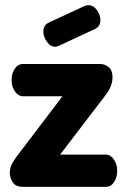

<svg xmlns="http://www.w3.org/2000/svg" viewBox="-20 -724 488 744"><path d="M69 0Q41 0 29.5 -17.5Q18 -35 18 -54Q18 -73 26.5 -89Q35 -105 45 -118L222 -351H69Q51 -351 38 -369.5Q25 -388 25 -414Q25 -439 37 -457.5Q49 -476 69 -476H368Q387 -476 401.5 -463.5Q416 -451 416 -425Q416 -391 391 -358L213 -125H390Q408 -125 421 -106.5Q434 -88 434 -62Q434 -37 422 -18.5Q410 0 390 0ZM194 -543Q175 -543 161.5 -562.5Q148 -582 148 -601Q148 -626 168 -636L308 -701Q316 -704 322 -704Q342 -704 355.5 -685Q369 -666 369 -646Q369 -622 349 -612L209 -547Q205 -546 201.5 -544.5Q198 -543 194 -543Z"/></svg>

Font: Dosis ExtraLight ExtraBold
Style: Regular
Weight: 800
Version: Version 3.001; ttfautohint (v1.8.2)